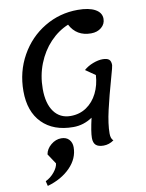

<svg xmlns="http://www.w3.org/2000/svg" viewBox="-114 -805 964 1266"><g transform="rotate(-10 368.0 -171.5)"><path d="M579 162Q547 185 510 185Q475 185 458.5 170Q442 155 442 122Q442 82 463 -10Q404 30 335 30Q202 30 126.5 -46.5Q51 -123 51 -260Q51 -390 111 -497Q171 -604 273 -665Q375 -726 496 -726Q571 -726 612.5 -703Q654 -680 654 -639Q654 -604 626.5 -581Q599 -558 557 -558Q460 -558 417 -641Q349 -613 295 -556Q241 -499 210 -420.5Q179 -342 179 -252Q179 -154 219 -99.5Q259 -45 330 -45Q390 -45 436 -76Q482 -107 509 -161Q536 -215 540 -282L475 -327Q501 -350 536.5 -363.5Q572 -377 601 -377Q631 -377 644 -366Q657 -355 657 -328Q657 -319 637 -249Q604 -133 583 -41.5Q562 50 562 114Q562 148 579 162ZM242 89Q276 89 294.5 109.5Q313 130 313 161Q313 236 254.5 296Q196 356 101 383L93 350Q127 334 152 303.5Q177 273 180 246L135 178Q141 142 173 115.5Q205 89 242 89Z"/></g></svg>

Font: Lemonada
Style: Regular
Weight: 400
Designer: Mohamed Gaber (Arabic) Eduardo Tunni (Latin)
Foundry: Kief Type Foundry
Version: Version 3.006